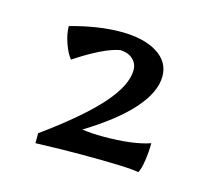

<svg xmlns="http://www.w3.org/2000/svg" viewBox="-55 -602 458 410"><g transform="rotate(15 174.0 -397.0)"><path d="M151 -262Q106 -262 52 -260V-282Q135 -342 174.5 -386.5Q214 -431 214 -465Q214 -479 204 -488.5Q194 -498 176 -499Q141 -493 79 -452Q70 -463 63 -483Q56 -503 56 -520Q117 -537 167 -537Q218 -537 247.5 -518.5Q277 -500 277 -468Q277 -433 242.5 -394Q208 -355 141 -314Q163 -311 188 -311Q254 -311 291 -324Q291 -305 288 -285Q285 -265 280 -257Q260 -262 151 -262Z"/></g></svg>

Font: Mirza
Style: Regular
Weight: 400
Designer: Arabic design by Kourosh Beigpour, Latin design by Eduardo Tunni, engineering by Lasse Fister
Version: Version 1.000